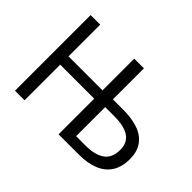

<svg xmlns="http://www.w3.org/2000/svg" viewBox="-124 -917 1177 1177"><g transform="rotate(45 464.5 -328.0)"><path d="M90 0V-656H173V-381H468V-656H552V-387H643Q715 -387 769.5 -368.5Q824 -350 854.5 -308.5Q885 -267 885 -202Q885 -132 855 -87Q825 -42 771 -21Q717 0 644 0H468V-309H173V0ZM552 -68H633Q716 -68 759.5 -99.5Q803 -131 803 -200Q803 -262 759.5 -291Q716 -320 631 -320H552Z"/></g></svg>

Font: Source Sans 3
Style: Regular
Weight: 400
Designer: Paul D. Hunt
Foundry: Adobe
Version: Version 3.046;hotconv 1.0.118;makeotfexe 2.5.65603